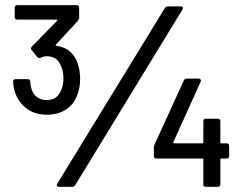

<svg xmlns="http://www.w3.org/2000/svg" viewBox="-20 -725 947 745"><path d="M276.9 -491.2Q291 -457.5 291 -418Q291 -381.3 276.9 -349.1Q262.7 -315.9 232.4 -297.9Q202.1 -279.8 161.1 -279.8Q117.7 -279.8 85.7 -302.2Q53.7 -324.7 39.1 -363.8Q32.2 -383.8 30.8 -408.2Q30.8 -418 41 -418H86.9Q97.2 -418 97.2 -408.2L100.1 -387.2Q102.1 -377.9 104 -375Q109.9 -357.4 125.2 -347.2Q140.6 -336.9 161.1 -336.9Q199.2 -336.9 213.9 -368.2Q226.1 -390.1 226.1 -419.9Q226.1 -454.1 212.9 -477.1Q198.2 -506.8 160.2 -506.8Q149.9 -506.8 138.2 -501Q137.2 -500 132.8 -500Q127.9 -500 124 -503.9L103 -530.8Q100.1 -533.7 100.1 -537.1Q100.1 -541 104 -544.9L201.2 -644Q203.1 -646.5 202.4 -647.7Q201.7 -648.9 199.2 -648.9H46.9Q37.1 -648.9 37.1 -659.2V-694.8Q37.1 -705.1 46.9 -705.1H276.9Q287.1 -705.1 287.1 -694.8V-655.8Q287.1 -652.3 282.2 -644L196.8 -551.8Q193.4 -548.3 200.2 -546.9Q253.4 -539.6 276.9 -491.2ZM259.8 0H209Q203.1 0 201.2 -3.4Q199.2 -6.8 202.1 -12.2L619.1 -692.9Q623.5 -700.2 630.9 -700.2H681.2Q687 -700.2 689 -696.8Q690.9 -693.4 688 -688L272 -6.8Q268.1 0 259.8 0ZM838.9 -168.9H858.9Q869.1 -168.9 869.1 -159.2V-120.1Q869.1 -109.9 858.9 -109.9H838.9Q835 -109.9 835 -106V-9.8Q835 0 825.2 0H778.8Q769 0 769 -9.8V-106Q769 -109.9 765.1 -109.9H586.9Q577.1 -109.9 577.1 -120.1V-152.8Q577.1 -157.7 580.1 -165L692.9 -412.1Q695.8 -419.9 704.1 -419.9H751Q756.3 -419.9 758.5 -416.5Q760.7 -413.1 758.8 -408.2L652.8 -173.8Q651.4 -168.9 655.8 -168.9H765.1Q769 -168.9 769 -172.9V-253.9Q769 -264.2 778.8 -264.2H825.2Q835 -264.2 835 -253.9V-172.9Q835 -168.9 838.9 -168.9Z"/></svg>

Font: Gruenseis Font Medium
Style: Regular
Weight: 500
Designer: Jeremy Tribby
Foundry: Tribby Type
Version: Version 1.408;Glyphs 3.1.2 (3151)